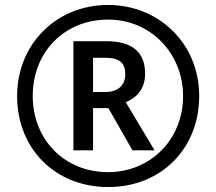

<svg xmlns="http://www.w3.org/2000/svg" viewBox="-20 -744 872 774"><path d="M416 10C629 10 783 -144 783 -357C783 -570 619 -724 416 -724C205 -724 49 -564 49 -357C49 -144 203 10 416 10ZM416 -50C239 -50 112 -182 112 -357C112 -536 241 -665 416 -665C590 -665 718 -526 718 -357C718 -178 583 -50 416 -50ZM276 -138H355V-308H417L514 -138H603L487 -332C527 -348 565 -383 565 -446C565 -532 516 -578 407 -578H276ZM405 -373H355V-511H404C462 -511 485 -491 485 -444C485 -402 457 -373 405 -373Z"/></svg>

Font: Noto Sans Vithkuqi SemiBold
Style: Regular
Weight: 600
Version: Version 1.001